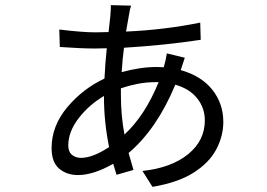

<svg xmlns="http://www.w3.org/2000/svg" viewBox="-20 -683 1040 748"><path d="M598 -363H588Q549 -363 514.5 -356Q480 -349 451 -339V-315Q451 -230 465 -159Q545 -233 598 -363ZM700 -458 684 -410Q765 -387 807.5 -333Q850 -279 850 -208Q850 -153 822.5 -101Q795 -49 734.5 -10.5Q674 28 574 45L535 -17Q647 -29 712.5 -82Q778 -135 778 -214Q778 -262 748.5 -299.5Q719 -337 663 -353Q591 -180 481 -87L500 -21L434 -2L421 -45Q344 -1 284 -1Q240 -1 210.5 -26Q181 -51 181 -106Q181 -192 241.5 -264.5Q302 -337 387 -377Q390 -439 396 -495L350 -494Q296 -494 213 -500L211 -568Q302 -557 350 -557L403 -558L410 -622Q412 -648 412 -663L491 -661Q485 -645 482 -622L471 -560Q624 -567 760 -595L762 -528Q626 -507 463 -497Q457 -451 454 -402Q527 -422 590 -422L618 -421Q626 -448 630 -475ZM385 -309Q327 -275 286.5 -222.5Q246 -170 246 -116Q246 -92 260 -80Q274 -68 296 -68Q341 -68 405 -110Q385 -208 385 -307Z"/></svg>

Font: Gothic Nguyen
Style: Regular
Weight: 400
Designer: MORI Takayuki
Version: Version 1.220;July 21, 2023;FontCreator 14.0.0.2814 64-bit